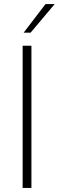

<svg xmlns="http://www.w3.org/2000/svg" viewBox="-20 -921 288 941"><path d="M91 -697H134V0H91ZM203 -901H248L130 -761H96Z"/></svg>

Font: Hanken Grotesk ExtraLight
Style: Regular
Weight: 200
Designer: Alfredo Marco Pradil
Foundry: Hanken Design Co.
Version: Version 3.014